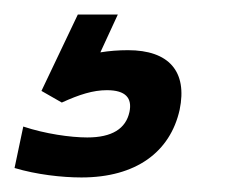

<svg xmlns="http://www.w3.org/2000/svg" viewBox="-27 -20 326 264"><path d="M85 224C160 224 207 189 220 131C231 78 205 49 149 49C136 49 123 50 111 52L135 0H80L30 105L58 121C82 110 101 104 120 104C146 104 155 115 151 134C146 157 127 169 93 169C70 169 35 164 5 154L-7 211C23 220 58 224 85 224Z"/></svg>

Font: LT Wave Medium
Style: Italic
Weight: 500
Designer: Daniel Lyons
Version: Version 2.5 (Glyphs App)